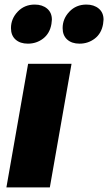

<svg xmlns="http://www.w3.org/2000/svg" viewBox="-20 -820 473 840"><path d="M293 -541H103L8 0H198ZM28 -697Q28 -665 48 -647Q68 -629 102 -629Q140 -629 169 -651.5Q198 -674 205 -715Q207 -729 207 -734Q207 -765 186 -782.5Q165 -800 132 -800Q87 -800 57.5 -769Q28 -738 28 -697ZM254 -697Q254 -665 274 -647Q294 -629 328 -629Q366 -629 395 -651.5Q424 -674 431 -715Q433 -729 433 -734Q433 -765 412 -782.5Q391 -800 358 -800Q313 -800 283.5 -769Q254 -738 254 -697Z"/></svg>

Font: Geom Black
Style: Bold Italic
Weight: 900
Italic angle: -10°
Version: Version 1.102